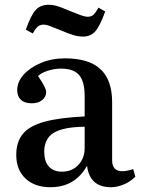

<svg xmlns="http://www.w3.org/2000/svg" viewBox="-20 -769 588 803"><path d="M191 14Q125 14 86.5 -22.5Q48 -59 48 -121Q48 -176 76 -209.5Q104 -243 166.5 -260Q229 -277 334 -282V-368Q334 -428 311 -455Q288 -482 235 -482Q207 -482 179.5 -473Q152 -464 139 -451Q157 -425 165 -409Q173 -393 173 -384Q173 -364 156.5 -350.5Q140 -337 113 -337Q83 -337 67.5 -351.5Q52 -366 52 -392Q52 -427 79 -457Q106 -487 151.5 -506Q197 -525 252 -525Q351 -525 400 -480Q449 -435 449 -341V-99Q449 -53 491 -53Q512 -53 537 -62L546 -30Q525 -9 497.5 2.5Q470 14 444 14Q355 14 344 -76Q294 14 191 14ZM239 -51Q281 -51 307.5 -79Q334 -107 334 -150V-239Q246 -238 205.5 -214Q165 -190 165 -134Q165 -95 184 -73Q203 -51 239 -51ZM328 -616Q308 -616 287.5 -622Q267 -628 237 -641Q198 -657 185 -661.5Q172 -666 163 -666Q149 -666 139.5 -659Q130 -652 117 -629L88 -645Q109 -705 129 -727Q149 -749 183 -749Q202 -749 221 -743Q240 -737 270 -724Q305 -710 320.5 -704.5Q336 -699 347 -699Q361 -699 370 -706.5Q379 -714 392 -737L420 -721Q398 -660 378.5 -638Q359 -616 328 -616Z"/></svg>

Font: Literata 36pt Medium
Style: Regular
Weight: 500
Designer: Latin by Veronika Burian and Jose Scaglione. Greek by Irene Vlachou. Cyrillic by Vera Evstafieva.
Foundry: TypeTogether
Version: Version 3.002